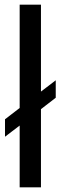

<svg xmlns="http://www.w3.org/2000/svg" viewBox="-20 -805 270 825"><path d="M1.5 -217.5 64.5 -265.5V0H156V-336L219.5 -385V-460L156 -411.5V-785H64.5V-341L1.5 -292.5Z"/></svg>

Font: Anybody
Style: Regular
Weight: 400
Designer: Tyler Finck
Foundry: Etcetera Type Company
Version: Version 1.110